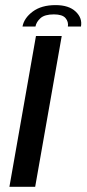

<svg xmlns="http://www.w3.org/2000/svg" viewBox="-20 -714 331 734"><path d="M16 0 117.5 -576.5H216L114.5 0ZM192.5 -694.5Q243 -694.5 269.2 -669.8Q295.5 -645 289.5 -612.5H239.5Q242.5 -630.5 230.5 -644.8Q218.5 -659 186 -659Q151 -659 135 -644.8Q119 -630.5 115.5 -612.5H66Q72 -645 105.2 -669.8Q138.5 -694.5 192.5 -694.5Z"/></svg>

Font: Anybody ExtraExpanded Regular
Style: Italic
Weight: 400
Width: 8
Italic angle: -10°
Designer: Tyler Finck
Foundry: Etcetera Type Company
Version: Version 1.010; ttfautohint (v1.8.3) -l 8 -r 50 -G 200 -x 14 